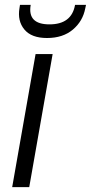

<svg xmlns="http://www.w3.org/2000/svg" viewBox="-20 -768 373 788"><path d="M30 0 126 -546H196L100 0ZM330 -734Q320 -681 279 -646.5Q238 -612 173 -612Q109 -612 80 -647Q51 -682 60 -735L62 -748H106Q92 -668 183 -668Q274 -668 288 -748H333Z"/></svg>

Font: Poppins Light
Style: Italic
Weight: 300
Italic angle: -10°
Designer: Ninad Kale (Devanagari), Jonny Pinhorn (Latin)
Foundry: Indian Type Foundry
Version: Version 3.200;PS 1.000;hotconv 16.6.54;makeotf.lib2.5.65590